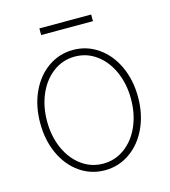

<svg xmlns="http://www.w3.org/2000/svg" viewBox="-103 -751 751 846"><g transform="rotate(-15 272.5 -328.5)"><path d="M49.8 -263.7Q49.8 -341.8 78.6 -404.3Q107.4 -466.8 158.4 -502.4Q209.5 -538.1 272.5 -538.1Q335.4 -538.1 386.7 -502.4Q438 -466.8 467 -404.1Q496.1 -341.3 496.1 -263.7Q496.1 -185.5 467 -123Q438 -60.5 386.7 -24.9Q335.4 10.7 272.5 10.7Q209.5 10.7 158.4 -24.9Q107.4 -60.5 78.6 -123Q49.8 -185.5 49.8 -263.7ZM463.9 -263.7Q463.9 -332 439.2 -387.7Q414.6 -443.4 370.8 -475.6Q327.1 -507.8 272.5 -507.8Q217.8 -507.8 174.1 -475.6Q130.4 -443.4 105.7 -387.7Q81.1 -332 81.1 -263.7Q81.1 -195.3 105.7 -139.6Q130.4 -84 174.1 -51.8Q217.8 -19.5 272.5 -19.5Q327.6 -19.5 371.3 -51.8Q415 -84 439.5 -139.6Q463.9 -195.3 463.9 -263.7ZM390.6 -637.7H154.3V-668H390.6Z"/></g></svg>

Font: Pretendard JP Thin
Style: Regular
Weight: 100
Designer: Base glyphs from Inter by Rasmus Andersson; Hangeul glyphs from Noto Sans CJK(Source Han Sans) by Jang Soo-young and Kan
Foundry: Kil Hyung-jin
Version: Version 1.309